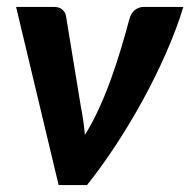

<svg xmlns="http://www.w3.org/2000/svg" viewBox="-20 -535 550 555"><path d="M510 -515Q490.5 -451 460.2 -382.2Q430 -313.5 393.2 -246.2Q356.5 -179 315 -115.8Q273.5 -52.5 231.5 0H149.5L26.5 -515H136Q150.5 -515 159.2 -508Q168 -501 170.5 -490.5L213.5 -228Q222 -185 225.5 -145Q248 -181.5 267 -223.2Q286 -265 301.5 -308.5Q317 -352 330 -395.2Q343 -438.5 353.5 -478Q359 -498.5 370.8 -506.8Q382.5 -515 395.5 -515Z"/></svg>

Font: Lato Heavy
Style: Italic
Weight: 800
Italic angle: -7°
Designer: Lukasz Dziedzic
Foundry: tyPoland Lukasz Dziedzic
Version: Version 2.007; 2014-02-27